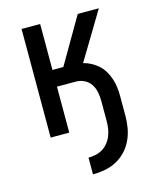

<svg xmlns="http://www.w3.org/2000/svg" viewBox="-111 -597 722 888"><g transform="rotate(-15 250.0 -152.5)"><path d="M223 215V135Q241 135 259 131Q277 127 292 117.5Q307 108 318.5 93.5Q330 79 336.5 62Q343 45 345.5 27.5Q348 10 348 -8V-104Q348 -124 344 -145Q340 -166 328.5 -183.5Q317 -201 298 -210.5Q279 -220 258 -220H167V0H78V-520H167V-300H219L347 -520H448L312 -294Q332 -289 350.5 -279Q369 -269 384 -255Q399 -241 409.5 -223Q420 -205 426.5 -185Q433 -165 435.5 -144.5Q438 -124 438 -104V-8Q438 21 433 50Q428 79 415.5 106Q403 133 383 154.5Q363 176 337 190Q311 204 281.5 209.5Q252 215 223 215Z"/></g></svg>

Font: Iosevka Term Curly Medium
Style: Regular
Weight: 500
Designer: Belleve Invis
Foundry: Belleve Invis
Version: Version 32.3.0